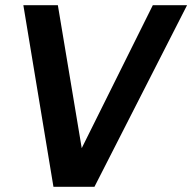

<svg xmlns="http://www.w3.org/2000/svg" viewBox="-20 -720 741 740"><path d="M701 -700 344 0H186L70 -700H203L295 -149L569 -700Z"/></svg>

Font: Cabin
Style: Bold Italic
Weight: 700
Designer: Pablo Impallari
Foundry: Pablo Impallari. www.impallari.com Igino Marini. www.ikern.com
Version: Version 1.005